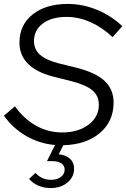

<svg xmlns="http://www.w3.org/2000/svg" viewBox="-21 -729 642 977"><path d="M-1 -140 55 -188Q101 -124 162.5 -89.5Q224 -55 295 -55Q377 -55 429.5 -94.5Q482 -134 482 -196Q482 -241 449.5 -269Q417 -297 342 -316L247 -340Q163 -362 120.5 -405.5Q78 -449 78 -512Q78 -602 145 -655.5Q212 -709 324 -709Q399 -709 471.5 -679.5Q544 -650 601 -596L552 -540Q499 -590 439 -616.5Q379 -643 318 -643Q242 -643 197 -609.5Q152 -576 152 -520Q152 -478 182 -451Q212 -424 276 -407L370 -384Q467 -359 512 -316.5Q557 -274 557 -207Q557 -111 487 -52Q417 7 301 10L278 56Q315 60 335.5 79Q356 98 356 129Q356 172 322 200Q288 228 237 228Q203 228 174 215.5Q145 203 127 181L160 151Q176 169 195.5 177.5Q215 186 238 186Q269 186 288.5 171.5Q308 157 308 134Q308 114 291.5 102.5Q275 91 247 91H218L259 9Q181 2 114 -36Q47 -74 -1 -140Z"/></svg>

Font: Red Hat Display
Style: Italic
Weight: 400
Italic angle: -12°
Designer: Pentagram / MCKL
Foundry: Pentagram / MCKL
Version: Version 1.003; Red Hat Display Italic